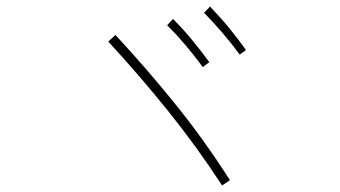

<svg xmlns="http://www.w3.org/2000/svg" viewBox="-20 -695 1040 587"><path d="M713 -528Q688 -562 661 -593.5Q634 -625 604 -656L622 -675Q653 -643 680.5 -609.5Q708 -576 732 -542ZM600 -490Q575 -524 548 -556Q521 -588 491 -618L509 -637Q540 -606 567.5 -572.5Q595 -539 620 -505ZM683 -144 659 -128Q580 -249 492.5 -357.5Q405 -466 311 -568L333 -588Q426 -488 515 -378Q604 -268 683 -144Z"/></svg>

Font: Murecho ExtraLight
Style: Regular
Weight: 200
Designer: Neil Summerour
Foundry: Positype
Version: Version 1.010; ttfautohint (v1.8.3)